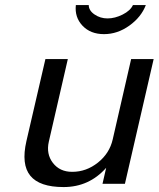

<svg xmlns="http://www.w3.org/2000/svg" viewBox="-20 -737 636 770"><path d="M269 -47.9H270Q326.2 -47.9 372.8 -85Q419.4 -122.1 432.1 -178.2L505.9 -500H596.2L481 0H391.1L405.8 -64Q337.4 13.2 234.9 13.2Q138.7 13.2 101.6 -32.2Q64.5 -77.6 85.9 -170.9L162.1 -500H252L175.8 -168.9Q164.6 -119.6 192.1 -83.7Q219.7 -47.9 269 -47.9ZM411.1 -663.1Q440.9 -663.1 471.9 -678.7Q502.9 -694.3 513.2 -716.8H564.9Q546.4 -668.5 498.8 -634.3Q451.2 -600.1 397 -600.1Q342.8 -600.1 310.8 -634Q278.8 -668 284.2 -716.8H335.9Q335.9 -694.8 359.1 -679Q382.3 -663.1 411.1 -663.1Z"/></svg>

Font: Perun
Style: Italic
Weight: 400
Italic angle: -12°
Foundry: Stefan Peev, Context Ltd
Version: Version 001.000